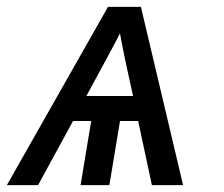

<svg xmlns="http://www.w3.org/2000/svg" viewBox="-33 -540 653 560"><path d="M-13 0 282 -520H378L501 0H410L370 -187H317L286 0H202L233 -187H180L78 0ZM355 -260 336 -347Q331 -371 326 -395Q321 -419 317 -443Q305 -419 292 -395Q279 -371 266 -347L219 -260Z"/></svg>

Font: Iosevka Extended Oblique
Style: Regular
Weight: 400
Width: 7
Italic angle: -9°
Monospace: yes
Designer: Belleve Invis
Foundry: Belleve Invis
Version: Version 32.0.1; ttfautohint (v1.8.4)